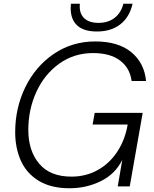

<svg xmlns="http://www.w3.org/2000/svg" viewBox="-20 -994 823 1024"><path d="M61 -289Q61 -419 115.5 -530Q170 -641 267.5 -707Q365 -773 488 -773Q611 -773 680.5 -715.5Q750 -658 759 -562H682Q673 -631 620.5 -671Q568 -711 476 -711Q375 -711 296 -654.5Q217 -598 174 -504Q131 -410 131 -301Q131 -190 189 -121Q247 -52 361 -52Q438 -52 501 -87Q564 -122 605.5 -185Q647 -248 661 -330H474L485 -392H741L672 0H608L632 -141Q594 -65 517 -27.5Q440 10 351 10Q252 10 187 -29.5Q122 -69 91.5 -136.5Q61 -204 61 -289ZM357 -950Q357 -966 358 -974H406Q401 -926 427 -899Q453 -872 505 -872Q557 -872 591.5 -899Q626 -926 638 -974H687Q671 -903 622 -864.5Q573 -826 497 -826Q427 -826 392 -858Q357 -890 357 -950Z"/></svg>

Font: Open Sauce One Light Italic
Style: Regular
Weight: 300
Italic angle: -10°
Designer: Alfredo Marco Pradil
Foundry: Creative Sauce Fz LLC
Version: Version 1.477